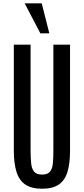

<svg xmlns="http://www.w3.org/2000/svg" viewBox="-20 -1129 506 1159"><path d="M233.9 10.3C276.5 10.3 310.1 1.9 334.7 -14.9C359.3 -31.7 376.8 -57.1 387.2 -91.3C397.6 -125.5 402.8 -168.6 402.8 -220.7V-859.4H302.2V-222.7C302.2 -191.7 301.2 -165.3 299.1 -143.3C297 -121.3 291.2 -104.5 281.7 -92.8C272.3 -81.1 256.3 -75.2 233.9 -75.2C211.8 -75.2 195.8 -81.1 186 -92.8C176.3 -104.5 170.2 -121.4 168 -143.6C165.7 -165.7 164.6 -192.2 164.6 -223.1V-859.4H63.5V-220.7C63.5 -168.6 68.8 -125.5 79.6 -91.3C90.3 -57.1 108.2 -31.7 133.1 -14.9C158 1.9 191.6 10.3 233.9 10.3ZM223.6 -927.7H277.8L231.9 -1108.9H128.9Z"/></svg>

Font: Antonio
Style: Regular
Weight: 400
Designer: Vernon Adams
Foundry: Vernon Adams
Version: Version 1.002